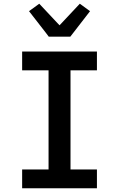

<svg xmlns="http://www.w3.org/2000/svg" viewBox="-20 -1012 640 1032"><path d="M99 0V-101H241V-634H99V-735H501V-634H359V-101H501V0ZM242 -815 227 -835 136 -952 191 -992 300 -876 409 -992 464 -952 358 -815Z"/></svg>

Font: Iosevka Fixed Extended
Style: Bold
Weight: 700
Width: 7
Monospace: yes
Designer: Belleve Invis
Foundry: Belleve Invis
Version: Version 24.1.1; ttfautohint (v1.8.4)